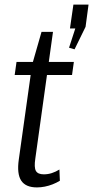

<svg xmlns="http://www.w3.org/2000/svg" viewBox="-20 -810 406 837"><path d="M141 7Q92 7 72.5 -22.5Q53 -52 62 -115L120 -528L161 -671H211L134 -119Q128 -80 136.5 -65Q145 -50 171 -50Q189 -50 206 -55.5Q223 -61 239 -71L241 -22Q226 -13 209.5 -6.5Q193 0 175.5 3.5Q158 7 141 7ZM52 -540H302L294 -483H44ZM366 -790 353 -693 305 -595 281 -602 333 -762 344 -686H285L300 -790Z"/></svg>

Font: Pathway Extreme Condensed Light
Style: Italic
Weight: 300
Width: 3
Italic angle: -8°
Version: Version 1.001;gftools[0.9.26]